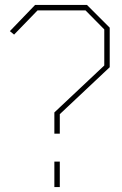

<svg xmlns="http://www.w3.org/2000/svg" viewBox="-20 -757 494 777"><path d="M200 -216V-302L402 -492V-638L326 -715H132L37 -617L20 -631L122 -737H332L424 -645V-485L222 -295V-216ZM200 0V-103H222V0Z"/></svg>

Font: Tomorrow Thin
Style: Regular
Weight: 250
Designer: Tony de Marco, Monica Rizzolli
Foundry: Just in Type
Version: Version 2.002